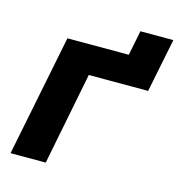

<svg xmlns="http://www.w3.org/2000/svg" viewBox="-99 -735 766 822"><g transform="rotate(15 284.5 -324.0)"><path d="M21 0H177L258 -410H521L569 -648H423L401 -538H129Z"/></g></svg>

Font: AWKNG-Font
Style: Bold Italic
Weight: 700
Italic angle: -11.3°
Designer: Awakening Church
Foundry: Awakening Church
Version: Version 1.700;PS 001.700;hotconv 1.0.88;makeotf.lib2.5.64775